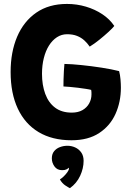

<svg xmlns="http://www.w3.org/2000/svg" viewBox="-20 -689 678 976"><path d="M343.5 24Q245.5 24 176.2 -17.5Q107 -59 70.5 -136.8Q34 -214.5 34 -323Q34 -424.5 67.2 -502.5Q100.5 -580.5 164.5 -624.8Q228.5 -669 320.5 -669Q370.5 -669 416.8 -655.2Q463 -641.5 500.5 -616.5Q538 -591.5 561 -557Q552.5 -546 531.2 -526.5Q510 -507 484.5 -486.5Q459 -466 436 -452Q424.5 -469 408.8 -483.5Q393 -498 371.5 -506.5Q350 -515 321 -515Q293 -515 269.5 -499.8Q246 -484.5 229 -457.5Q212 -430.5 202.8 -393.8Q193.5 -357 193.5 -314Q193.5 -256.5 210 -211.8Q226.5 -167 260 -141.8Q293.5 -116.5 345 -116.5Q377 -116.5 399.2 -129.2Q421.5 -142 433.2 -163.2Q445 -184.5 445 -209Q445 -216 444.8 -221.5Q444.5 -227 443.5 -232Q435 -234.5 417 -237.2Q399 -240 377.2 -242.8Q355.5 -245.5 335.5 -247.2Q315.5 -249 302.5 -249.5Q302.5 -263.5 303 -285.2Q303.5 -307 304.8 -328.8Q306 -350.5 307.5 -364Q343 -363.5 394 -358.2Q445 -353 496.8 -345Q548.5 -337 585.5 -327.5Q590.5 -309 592.5 -285.8Q594.5 -262.5 594.5 -243.5Q594.5 -171 567.2 -110.2Q540 -49.5 484.2 -12.8Q428.5 24 343.5 24ZM335.5 267.5Q329.5 265 312.8 254.2Q296 243.5 284.5 223Q293 218 303.8 207.8Q314.5 197.5 322.5 186.2Q330.5 175 330.5 168Q330.5 165 329.5 163.5Q325 168.5 317.5 172.2Q310 176 295.5 176Q270.5 176 257 157.2Q243.5 138.5 243.5 116Q243.5 94 255 79.8Q266.5 65.5 284.8 58.8Q303 52 322.5 52Q343.5 52 362.2 60.5Q381 69 393 86Q405 103 405 128.5Q405 166.5 387.5 204.5Q370 242.5 335.5 267.5Z"/></svg>

Font: Grandstander Thin
Style: Bold
Weight: 700
Version: Version 1.200